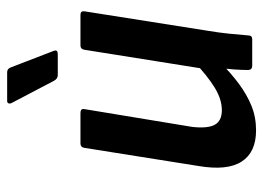

<svg xmlns="http://www.w3.org/2000/svg" viewBox="-122 -620 753 550"><g transform="rotate(-90 255.0 -345.5)"><path d="M156 11Q93 11 66.5 -30.5Q40 -72 54 -154L106 -481Q108 -492 118 -492H206Q219 -492 217 -481L166 -172Q161 -128 172 -107.5Q183 -87 214 -87Q245 -87 278.5 -107.5Q312 -128 353 -167L348 -89Q319 -60 288.5 -37.5Q258 -15 226 -2Q194 11 156 11ZM341 0Q330 0 329 -11Q329 -30 330.5 -51Q332 -72 335 -92L332 -136L387 -481Q389 -492 399 -492H487Q499 -492 497 -480L441 -125Q436 -95 433 -66Q430 -37 428 -11Q428 0 417 0ZM314 -557Q304 -557 298 -568L234 -690Q232 -694 233.5 -698Q235 -702 240 -702H323Q333 -702 337 -690L384 -568Q388 -557 374 -557Z"/></g></svg>

Font: Sofia Sans Semi Condensed
Style: Bold Italic
Weight: 700
Italic angle: -9°
Version: Version 4.100